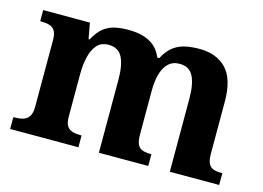

<svg xmlns="http://www.w3.org/2000/svg" viewBox="-79 -692 1143 834"><g transform="rotate(15 493.0 -274.5)"><path d="M20 0V-53H22Q45.3 -53 62.5 -57.8Q79.7 -62.6 89.9 -77.4Q100 -92.3 100 -122V-421Q100 -449.5 91 -463.2Q82 -477 66 -481.5Q50 -486 28 -486H25V-536H235L248 -465H253Q273 -503 296.5 -520.5Q320 -538 347.3 -543.5Q374.6 -549 406 -549Q443 -549 472.5 -540.5Q502 -532 523.5 -513.5Q545 -495 557 -465H566Q586 -503 611 -520.5Q636 -538 664.8 -543.5Q693.6 -549 725 -549Q802 -549 846 -503.2Q890 -457.4 890 -356V-123.5Q890 -93 897.5 -78Q905 -63 920 -58Q935 -53 957 -53H960V0H738V-329Q738 -394 720.1 -429Q702.3 -464 658.2 -464Q627 -464 607.4 -444.4Q587.8 -424.9 579.4 -392.4Q571 -360 571 -321V-124Q571 -93.5 578.5 -78.3Q586 -63 601 -58Q616 -53 638 -53H641V0H419V-329Q419 -394 401.1 -429Q383.1 -464 338.8 -464Q306 -464 287.1 -442.5Q268.3 -420.9 260.1 -385.5Q252 -350.1 252 -309V-118Q252 -90 261 -76Q270 -62 286 -57.5Q302 -53 324 -53H327V0Z"/></g></svg>

Font: Noto Serif Thai
Style: Regular
Weight: 400
Designer: Monotype Design Team
Foundry: Monotype Imaging Inc.
Version: Version 2.001